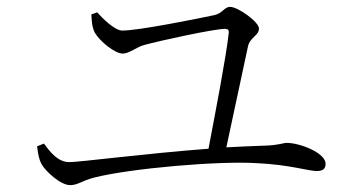

<svg xmlns="http://www.w3.org/2000/svg" viewBox="-20 -641 1040 559"><path d="M88 -215C91 -190 94 -176 101 -163C112 -143 156 -102 184 -102C207 -102 219 -115 254 -124C361 -151 617 -173 727 -166C820 -162 879 -143 902 -143C919 -143 928 -149 928 -164C928 -196 853 -225 815 -225C804 -225 791 -218 751 -217C716 -216 678 -214 639 -212L702 -506C708 -533 734 -537 734 -558C734 -577 673 -621 650 -621C633 -621 628 -602 604 -597C562 -588 385 -552 336 -552C314 -552 278 -588 263 -605L246 -599C247 -584 247 -564 256 -546C271 -520 315 -485 337 -485C357 -485 377 -504 400 -510C447 -523 604 -557 635 -557C644 -557 647 -553 646 -545C638 -473 607 -313 587 -208C403 -194 212 -169 182 -169C149 -169 127 -197 108 -223Z"/></svg>

Font: Noto Serif JP Light
Style: Regular
Weight: 300
Designer: Ryoko NISHIZUKA 西塚涼子 (kana & ideographs); Frank Grießhammer (Latin, Greek & Cyrillic); Wenlong ZHANG 张文龙 (bopomofo); San
Foundry: Adobe
Version: Version 2.001;hotconv 1.1.0;makeotfexe 2.6.0